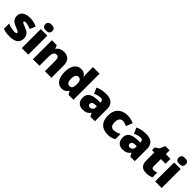

<svg xmlns="http://www.w3.org/2000/svg" viewBox="386 -2360 3953 3953"><g transform="rotate(45 2362.5 -383.0)"><path d="M477 -170C477 -267 431 -307 335 -346C243 -383 224 -390 224 -411C224 -426 241 -434 271 -434C304 -434 366 -418 421 -393L473 -516C404 -547 343 -563 270 -563C133 -563 42 -508 42 -400C42 -309 87 -266 179 -228C272 -190 297 -181 297 -157C297 -138 278 -129 235 -129C193 -129 113 -142 43 -174V-21C107 3 164 10 243 10C411 10 477 -65 477 -170Z M680 -776C624 -776 579 -759 579 -691C579 -625 624 -607 680 -607C735 -607 782 -625 782 -691C782 -759 735 -776 680 -776ZM775 -553H584V0H775Z M1254 -563C1176 -563 1120 -532 1085 -480H1078L1052 -553H908V0H1099V-242C1099 -352 1118 -413 1190 -413C1237 -413 1257 -375 1257 -302V0H1448V-360C1448 -502 1368 -563 1254 -563Z M1750 10C1826 10 1870 -26 1897 -70H1904L1945 0H2089V-760H1897V-612C1897 -565 1901 -510 1906 -482H1902C1873 -528 1831 -563 1757 -563C1637 -563 1554 -465 1554 -276C1554 -89 1636 10 1750 10ZM1828 -141C1780 -141 1747 -181 1747 -273C1747 -366 1780 -409 1826 -409C1893 -409 1913 -361 1913 -274V-259C1911 -179 1889 -141 1828 -141Z M2491 -563C2391 -563 2311 -546 2247 -513L2302 -387C2356 -411 2412 -428 2456 -428C2497 -428 2523 -409 2523 -360V-352L2431 -349C2275 -342 2191 -287 2191 -169C2191 -48 2263 10 2359 10C2451 10 2494 -14 2541 -73H2545L2582 0H2714V-363C2714 -491 2631 -563 2491 -563ZM2480 -245 2524 -247V-204C2524 -157 2486 -125 2440 -125C2407 -125 2385 -142 2385 -180C2385 -220 2410 -242 2480 -245Z M3096 10C3172 10 3227 -9 3273 -39V-191C3224 -160 3167 -142 3112 -142C3054 -142 3014 -179 3014 -275C3014 -368 3053 -413 3111 -413C3153 -413 3190 -400 3236 -380L3292 -521C3240 -547 3179 -563 3111 -563C2944 -563 2820 -475 2820 -274C2820 -77 2928 10 3096 10Z M3653 -563C3553 -563 3473 -546 3409 -513L3464 -387C3518 -411 3574 -428 3618 -428C3659 -428 3685 -409 3685 -360V-352L3593 -349C3437 -342 3353 -287 3353 -169C3353 -48 3425 10 3521 10C3613 10 3656 -14 3703 -73H3707L3744 0H3876V-363C3876 -491 3793 -563 3653 -563ZM3642 -245 3686 -247V-204C3686 -157 3648 -125 3602 -125C3569 -125 3547 -142 3547 -180C3547 -220 3572 -242 3642 -245Z M4277 -141C4244 -141 4225 -159 4225 -195V-410H4361V-553H4225V-664H4100L4051 -548L3966 -488V-410H4033V-182C4033 -32 4106 10 4214 10C4286 10 4327 -3 4369 -21V-160C4338 -149 4311 -141 4277 -141Z M4563 -776C4507 -776 4462 -759 4462 -691C4462 -625 4507 -607 4563 -607C4618 -607 4665 -625 4665 -691C4665 -759 4618 -776 4563 -776ZM4658 -553H4467V0H4658Z"/></g></svg>

Font: Noto Sans Thai Looped Black
Style: Regular
Weight: 900
Designer: Sasikarn Vongin, Ben Mitchell
Foundry: The Fontpad Ltd
Version: Version 1.001